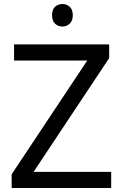

<svg xmlns="http://www.w3.org/2000/svg" viewBox="-20 -935 612 955"><path d="M533 0H38V-68L414 -634H50V-714H523V-646L147 -80H533ZM291 -915Q311 -915 326.5 -901.5Q342 -888 342 -859Q342 -831 326.5 -817Q311 -803 291 -803Q269 -803 254 -817Q239 -831 239 -859Q239 -888 254 -901.5Q269 -915 291 -915Z"/></svg>

Font: Noto Sans Osmanya
Style: Regular
Weight: 400
Designer: Monotype Design Team
Foundry: Monotype Imaging Inc.
Version: Version 2.001; ttfautohint (v1.8.4.7-5d5b)